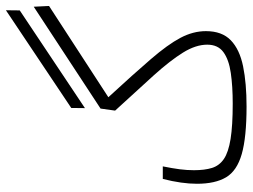

<svg xmlns="http://www.w3.org/2000/svg" viewBox="-120 -716 838 637"><g transform="rotate(-90 298.5 -398.0)"><path d="M263.2 1.5Q161.1 1.5 105.5 -14.4Q49.8 -30.3 28.3 -66.4Q6.8 -102.5 6.8 -163.1Q6.8 -213.4 22.9 -276.4H64.5Q58.1 -244.6 54.9 -220.2Q51.8 -195.8 51.8 -172.9Q51.8 -137.7 59.3 -113.3Q66.9 -88.9 89.1 -73.7Q111.3 -58.6 155.5 -51.5Q199.7 -44.4 272.9 -44.4Q330.6 -44.4 374.5 -50.8Q418.5 -57.1 443.4 -75.2Q468.3 -93.3 468.3 -128.9Q468.3 -167 441.9 -209.5Q415.5 -252 366.5 -306.4Q317.4 -360.8 249.5 -434.6L256.3 -482.9L594.2 -704.6L596.7 -653.8L293.9 -457Q372.1 -372.1 420.4 -315.9Q468.8 -259.8 491 -217.8Q513.2 -175.8 513.2 -133.3Q513.2 -80.1 482.9 -50.8Q452.6 -21.5 396.5 -10Q340.3 1.5 263.2 1.5ZM257.8 -534.7 258.3 -580.1 582.5 -796.9 582 -751Z"/></g></svg>

Font: Cascadia Code ExtraLight
Style: Regular
Weight: 200
Monospace: yes
Designer: Aaron Bell
Foundry: Saja Typeworks
Version: Version 2407.024; ttfautohint (v1.8.4)